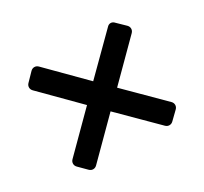

<svg xmlns="http://www.w3.org/2000/svg" viewBox="-99 -656 758 713"><g transform="rotate(-30 279.5 -299.0)"><path d="M100 -87 68 -119Q61 -126 61 -135Q61 -144 68 -151L215 -298L68 -446Q61 -453 61 -462Q61 -471 68 -478L100 -511Q107 -518 116 -518Q125 -518 132 -511L279 -363L427 -510Q434 -518 443 -518Q452 -518 459 -510L492 -478Q499 -471 499 -462Q499 -453 492 -446L344 -298L492 -151Q499 -144 499 -135Q499 -126 492 -119L459 -87Q452 -80 443 -80Q434 -80 427 -87L279 -234L132 -87Q125 -80 116 -80Q107 -80 100 -87Z"/></g></svg>

Font: DVN-Rubik
Style: Regular
Weight: 400
Designer: Hubert and Fischer
Foundry: Hubert & Fischer
Version: Version 2.102